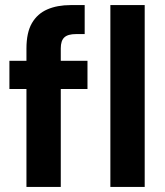

<svg xmlns="http://www.w3.org/2000/svg" viewBox="-20 -735 649 755"><path d="M84 0V-544Q84 -607 105.5 -644Q127 -681 166 -698Q205 -715 258 -715H313V-601H279Q247 -601 233 -588Q219 -575 219 -545V0ZM17 -385V-496H324V-385ZM414 0V-715H549V0Z"/></svg>

Font: DM Sans 28pt
Style: Bold
Weight: 700
Version: Version 4.004;gftools[0.9.30]